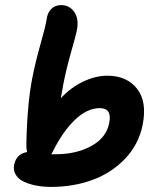

<svg xmlns="http://www.w3.org/2000/svg" viewBox="-20 -776 623 758"><path d="M182.1 -38.1Q151.9 -38.1 125 -43Q98.1 -47.9 75.9 -57.9Q53.7 -67.9 42.5 -85.7Q31.2 -103.5 36.1 -127Q44.9 -168 86.9 -175.8Q84 -187.5 84 -206.1Q87.4 -368.2 107.9 -470.2Q120.6 -534.2 140.1 -602.5Q159.7 -670.9 164.1 -700.2Q167 -724.6 182.1 -740.2Q197.3 -755.9 221.2 -755.9Q254.4 -755.9 273.4 -728.5Q292.5 -701.2 283.2 -654.8Q278.8 -634.3 260 -567.9Q241.2 -501.5 230 -443.8Q225.6 -421.4 220.2 -388.2Q258.8 -430.2 307.9 -453.6Q356.9 -477.1 403.8 -477.1Q480.5 -477.1 521 -425.8Q561.5 -374.5 543 -282.2Q527.3 -205.6 473.9 -149.4Q420.4 -93.3 345.2 -65.7Q270 -38.1 182.1 -38.1ZM187 -174.8Q186 -173.3 184.6 -170.9Q183.1 -168.5 182.1 -167H199.2Q280.3 -167 339.8 -199.2Q399.4 -231.4 411.1 -290Q423.3 -349.1 374 -349.1Q323.7 -349.1 275.1 -302.2Q226.6 -255.4 187 -174.8Z"/></svg>

Font: Shantell Sans Irregular
Style: Italic
Weight: 600
Italic angle: -11.31°
Designer: Stephen Nixon, Anya Danilova, Shantell Martin
Foundry: Arrow Type
Version: Version 1.006;[9816181b4]